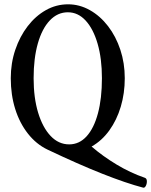

<svg xmlns="http://www.w3.org/2000/svg" viewBox="-20 -696 702 891"><path d="M645 175Q565 154 454 110Q343 66 200 -2Q148 -27 109.5 -76Q71 -125 50.5 -190.5Q30 -256 30 -333Q30 -403 51 -465Q72 -527 108.5 -574.5Q145 -622 193 -649Q241 -676 296 -676Q349 -676 397 -649Q445 -622 481.5 -574.5Q518 -527 538.5 -465Q559 -403 559 -333Q559 -263 540.5 -201Q522 -139 487.5 -91Q453 -43 405 -16Q457 29 521 67.5Q585 106 652 129Q661 132 661.5 144Q662 156 657 166Q652 176 645 175ZM301 -26Q348 -26 382 -63.5Q416 -101 434.5 -170Q453 -239 453 -333Q453 -424 433 -493Q413 -562 377.5 -600.5Q342 -639 295 -639Q247 -639 211 -601Q175 -563 155.5 -494Q136 -425 136 -333Q136 -242 157 -173Q178 -104 215 -65Q252 -26 301 -26Z"/></svg>

Font: Junicode Two Beta Condensed Medium
Style: Regular
Weight: 500
Width: 3
Designer: Peter S. Baker
Foundry: Briery Creek Software
Version: Version 1.053; ttfautohint (v1.8.4)